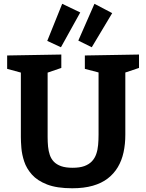

<svg xmlns="http://www.w3.org/2000/svg" viewBox="-20 -996 782 1028"><path d="M434.3 -699 724.3 -704V-632.3L634.7 -602.3L651 -637.7V-274.7Q651 -224.3 641.5 -180.5Q632 -136.7 611 -101.3Q590 -66 557 -40.5Q524 -15 476.7 -1.5Q429.3 12 366.7 12Q284.3 12 232 -8.3Q179.7 -28.7 150.7 -61.5Q121.7 -94.3 109.5 -131.7Q97.3 -169 94.5 -203.3Q91.7 -237.7 91.7 -261.7V-637L108 -603L18.3 -627.3V-699L308.3 -704V-632.3L220.7 -602.3L235 -637V-261.7Q235 -235.7 237.3 -211.3Q239.7 -187 246.7 -166.3Q253.7 -145.7 268.3 -130.3Q283 -115 307.3 -106.3Q331.7 -97.7 368.7 -97.7Q406.7 -97.7 431.7 -106.8Q456.7 -116 472.2 -132.5Q487.7 -149 495.3 -171.2Q503 -193.3 505.3 -219.5Q507.7 -245.7 507.7 -274.7V-637.7L520.7 -604.7L434.3 -627.3ZM471.3 -743 399.3 -778.7 485.7 -975.7 580.7 -925.7ZM306.3 -743 233 -777 313 -975.7 409.7 -929.3Z"/></svg>

Font: Bitter Thin
Style: Regular
Weight: 100
Designer: Sol Matas, and Bitter project Authors
Foundry: Sol Matas
Version: Version 2.002